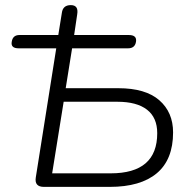

<svg xmlns="http://www.w3.org/2000/svg" viewBox="-20 -731 755 751"><path d="M152 0Q114 0 120 -37L200 -542H53Q21 -542 26 -568Q30 -594 56 -594H208L222 -681Q226 -711 257 -711Q288 -711 282 -675L270 -594H484Q516 -594 512 -568Q508 -542 481 -542H262L237 -386H443Q549 -386 603 -339Q657 -292 657 -213Q657 -107 593.5 -53.5Q530 0 409 0ZM184 -53H413Q595 -53 595 -210Q595 -271 555 -302Q515 -333 439 -333H229Z"/></svg>

Font: Nunito Light
Style: Italic
Weight: 300
Italic angle: -9°
Designer: Vernon Adams
Foundry: Vernon Adams
Version: Version 3.601; ttfautohint (v1.8.2.53-6de2)